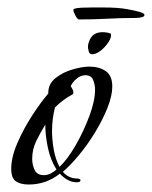

<svg xmlns="http://www.w3.org/2000/svg" viewBox="-20 -485 406 513"><path d="M57 8Q35 8 22.5 -0.5Q10 -9 10 -34Q10 -65 26.5 -103Q43 -141 66 -176.5Q89 -212 109 -235V-237Q109 -261 128.5 -276.5Q148 -292 174 -299.5Q200 -307 219 -307Q245 -307 262.5 -295Q280 -283 280 -254Q280 -229 267 -196.5Q254 -164 233.5 -130.5Q213 -97 190 -69.5Q167 -42 148 -26Q163 -8 187 -8Q189 -8 192 -7Q195 -6 195 -4Q195 0 191.5 1Q188 2 185 2Q172 2 160.5 -4.5Q149 -11 140 -21Q103 8 57 8ZM139 -39Q161 -60 182.5 -97.5Q204 -135 219 -175.5Q234 -216 234 -246Q234 -258 229 -271Q224 -284 208 -284Q196 -284 185 -275Q174 -266 169 -255Q171 -252 173.5 -247Q176 -242 176 -238Q176 -234 174 -233Q161 -226 149.5 -217.5Q138 -209 127 -198Q123 -183 121 -167Q119 -151 119 -135Q119 -112 123.5 -86Q128 -60 139 -39ZM97 -17Q107 -17 115.5 -21.5Q124 -26 131 -32Q115 -57 108 -90Q101 -123 101 -152Q88 -131 77 -108.5Q66 -86 66 -60Q66 -45 72.5 -31Q79 -17 97 -17ZM226 -340Q219 -340 217 -348Q215 -356 215 -360Q215 -368 220 -379Q225 -390 235 -395Q243 -399 254 -399Q260 -399 266 -398Q272 -397 276 -395Q279 -387 270.5 -373.5Q262 -360 249.5 -350Q237 -340 226 -340ZM191 -433Q187 -433 181.5 -443.5Q176 -454 176 -458L177 -461Q185 -464 198.5 -464.5Q212 -465 226 -465H258Q296 -465 320 -460.5Q344 -456 350 -454Q366 -450 366 -445Q366 -441 359 -439Q352 -437 341 -437Q304 -437 266.5 -435Q229 -433 191 -433Z"/></svg>

Font: Bonheur Royale
Style: Regular
Weight: 400
Designer: Robert E. Leuschke
Foundry: Robert E. Leuschke
Version: Version 1.010; ttfautohint (v1.8.3)